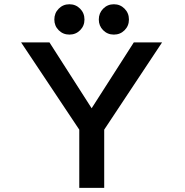

<svg xmlns="http://www.w3.org/2000/svg" viewBox="-20 -904 890 924"><path d="M241.5 -810Q241.5 -841 262.5 -862.2Q283.5 -883.5 314 -883.5Q344.5 -883.5 365.5 -862.2Q386.5 -841 386.5 -810Q386.5 -779.5 365.5 -758.5Q344.5 -737.5 314 -737.5Q283.5 -737.5 262.5 -758.5Q241.5 -779.5 241.5 -810ZM455.5 -810Q455.5 -841 476.5 -862.2Q497.5 -883.5 528 -883.5Q558.5 -883.5 579.5 -862.2Q600.5 -841 600.5 -810Q600.5 -779.5 579.5 -758.5Q558.5 -737.5 528 -737.5Q497.5 -737.5 476.5 -758.5Q455.5 -779.5 455.5 -810ZM361.5 0V-280L81.5 -700H218L421 -383L624 -700H760L481.5 -280V0Z"/></svg>

Font: League Mono Wide Medium
Style: Regular
Weight: 500
Width: 8
Designer: Tyler Finck
Foundry: The League of Moveable Type / Tyler Finck
Version: Version 2.210